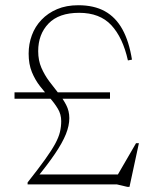

<svg xmlns="http://www.w3.org/2000/svg" viewBox="-20 -705 596 734"><path d="M469 -474Q449.5 -561.5 405.5 -608.8Q361.5 -656 282.5 -656Q205 -656 165.5 -615Q126 -574 126 -509.5Q126 -474 138.2 -446Q150.5 -418 168 -394.5Q185.5 -371 203.2 -349Q221 -327 233 -303.8Q245 -280.5 245 -253.5Q245 -224.5 231.8 -191.8Q218.5 -159 190.2 -117.2Q162 -75.5 116 -19.5L117 -38H442L422 -23L500 -157.5H511L475 9.5H467.5L427 0H85.5V-7.5Q126.5 -59.5 152 -95Q177.5 -130.5 191 -155.5Q204.5 -180.5 209.2 -200.5Q214 -220.5 214 -242Q214 -268 201.2 -289.2Q188.5 -310.5 170.2 -331Q152 -351.5 133.2 -375.2Q114.5 -399 102 -429.2Q89.5 -459.5 89.5 -500Q89.5 -537 101.8 -570.2Q114 -603.5 138.5 -629.2Q163 -655 198.2 -670Q233.5 -685 279.5 -685Q339.5 -685 381 -662Q422.5 -639 448 -592.8Q473.5 -546.5 484.5 -477ZM400.5 -352V-327.5H35.5V-352Z"/></svg>

Font: Newsreader 24pt ExtraLight
Style: Regular
Weight: 250
Designer: Hugues Gentile
Foundry: Production Type
Version: Version 1.003